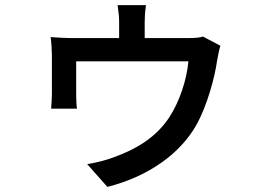

<svg xmlns="http://www.w3.org/2000/svg" viewBox="-20 -649 1040 751"><path d="M774 -506C763 -502 744 -500 712 -500H546V-564C546 -582 547 -601 551 -629H440C444 -601 446 -582 446 -564V-500H268C238 -500 203 -502 178 -504C181 -485 183 -449 183 -431V-282C183 -264 181 -240 180 -224H281C279 -238 278 -261 278 -277V-409H717C710 -335 682 -251 642 -190C589 -109 508 -64 428 -35C404 -25 355 -12 321 -7L400 82C563 41 686 -50 748 -160C790 -235 820 -346 829 -411C832 -427 837 -455 842 -470Z"/></svg>

Font: Genne Gothic Medium
Style: Regular
Weight: 500
Designer: Ryoko NISHIZUKA (kana & ideographs); Paul D. Hunt (Latin, Greek & Cyrillic); Wenlong ZHANG (bopomofo); Sandoll Communica
Foundry: Adobe Systems Incorporated
Version: Version 1.004;PS 1.004;hotconv 16.6.51;makeotf.lib2.5.65220